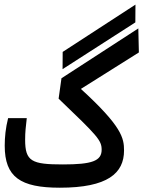

<svg xmlns="http://www.w3.org/2000/svg" viewBox="-20 -831 638 854"><path d="M246.1 3.9C459 3.9 531.7 -60.5 531.7 -161.6C531.7 -216.8 522.5 -268.6 339.8 -435.5L597.7 -597.7L595.2 -704.6L253.4 -482.9L240.7 -392.1C414.1 -226.1 432.1 -207 432.1 -165C432.1 -115.2 389.6 -99.6 259.8 -99.6C120.6 -99.6 91.8 -113.3 91.8 -209.5C91.8 -244.1 94.7 -266.6 99.1 -305.7H16.1C4.9 -261.2 1 -220.7 1 -183.1C1 -43.5 70.3 3.9 246.1 3.9ZM258.3 -523.4 582 -731.4 582.5 -810.5 258.8 -600.1Z"/></svg>

Font: Cascadia Code PL
Style: Regular
Weight: 400
Monospace: yes
Designer: Aaron Bell
Foundry: Saja Typeworks
Version: Version 2404.023